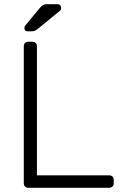

<svg xmlns="http://www.w3.org/2000/svg" viewBox="-20 -900 588 920"><path d="M116 0Q106 0 100 -6Q94 -12 94 -22V-678Q94 -688 100 -694Q106 -700 116 -700H135Q145 -700 151 -694Q157 -688 157 -678V-60H502Q513 -60 519 -54Q525 -48 525 -37V-22Q525 -12 518.5 -6Q512 0 502 0ZM113 -750Q97 -750 97 -766Q97 -774 102 -779L171 -862Q180 -873 187 -876.5Q194 -880 208 -880H254Q273 -880 273 -861Q273 -854 268 -849L159 -760Q151 -754 145 -752Q139 -750 128 -750Z"/></svg>

Font: Rubik AZ
Style: Regular
Weight: 300
Designer: Hubert and Fischer
Foundry: Hubert & Fischer
Version: Version 2.000